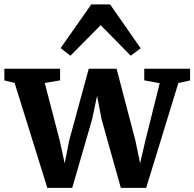

<svg xmlns="http://www.w3.org/2000/svg" viewBox="-24 -874 912 901"><path d="M-3.5 -496.5V-551.5H258V-497L186 -484.5L256 -215.5L279.5 -107.5L301 -216L392.5 -551.5H523L611 -216L633.5 -107.5L658.5 -215.5L725.5 -483.5L653 -497V-551.5H868V-496.5L813 -484.5L662 7.5H543L452.5 -315L431.5 -424.5L408.5 -315L315 7.5H198L44.5 -485ZM306.5 -612.5 260.5 -648.5 404.5 -853.5H492.5L636 -647.5L589.5 -612.5L448.5 -756Z"/></svg>

Font: Merriweather 28pt
Style: Bold
Weight: 700
Version: Version 2.100